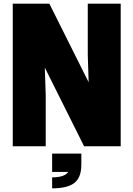

<svg xmlns="http://www.w3.org/2000/svg" viewBox="-20 -800 730 1050"><path d="M640.1 -779.8V0H439.9L225.1 -430.2L230 -279.8V0H49.8V-779.8H250L464.8 -350.1L460 -500V-779.8ZM424.8 40V100.1Q424.8 170.4 387 200.2Q349.1 230 265.1 230V169.9Q333.5 169.9 353 140.1H265.1V40Z"/></svg>

Font: Cooper Hewitt
Style: Heavy
Weight: 713
Designer: Village Type and Design LLC
Foundry: Cooper Hewitt Smithsonian Design Museum
Version: 1.000